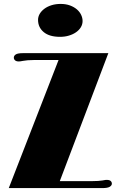

<svg xmlns="http://www.w3.org/2000/svg" viewBox="-20 -963 617 983"><path d="M287.6 -774.4Q232.9 -774.4 203.9 -798.6Q174.8 -822.8 174.8 -861.3Q174.8 -877.4 183.3 -892.1Q191.9 -906.7 207.3 -918.2Q222.7 -929.7 243.9 -936.3Q265.1 -942.9 290.5 -942.9Q317.4 -942.9 338.4 -935.1Q359.4 -927.2 373.8 -914.8Q388.2 -902.3 395.5 -886.7Q402.8 -871.1 402.8 -855.5Q402.8 -838.4 394 -823.7Q385.3 -809.1 369.6 -798.1Q354 -787.1 333 -780.8Q312 -774.4 287.6 -774.4ZM279.8 -655.8H155.3Q136.2 -655.8 121.6 -654.5Q106.9 -653.3 98.1 -651.4Q88.4 -649.4 83.7 -648.9Q79.1 -648.4 76.2 -648.4Q63.5 -648.4 57.1 -654.1Q50.8 -659.7 50.8 -668Q50.8 -677.7 60.8 -684.3Q70.8 -690.9 98.6 -690.9H534.7L286.1 -35.6H448.7Q467.3 -35.6 481.9 -36.6Q496.6 -37.6 504.9 -39.1Q514.6 -41.5 519.5 -41.7Q524.4 -42 527.3 -42Q540 -42 546.4 -36.6Q552.7 -31.2 552.7 -22.5Q552.7 -13.7 542 -6.8Q531.2 0 503.9 0H24.9Z"/></svg>

Font: Limelight
Style: Regular
Weight: 400
Designer: Nicole Fally with help from Eben Sorkin
Foundry: Nicole Fally with help from Eben Sorkin
Version: Version 1.002